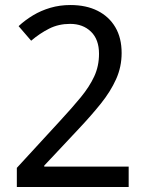

<svg xmlns="http://www.w3.org/2000/svg" viewBox="-20 -744 591 764"><path d="M47 -76 218 -262Q267 -315 301.5 -357Q336 -399 355 -440Q374 -481 374 -530Q374 -587 342 -618Q310 -649 259 -649Q213 -649 175.5 -630Q138 -611 104 -582L54 -640Q80 -664 111.5 -683Q143 -702 180.5 -713Q218 -724 260 -724Q323 -724 368.5 -701Q414 -678 439 -635.5Q464 -593 464 -533Q464 -478 442 -429Q420 -380 381.5 -332Q343 -284 293 -231L156 -85V-81H492V0H47Z"/></svg>

Font: lsinhala85
Style: Book
Weight: 400
Designer: Jelle Bosma - Monotype Design Team
Foundry: Monotype Imaging Inc.
Version: Version 2.003